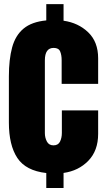

<svg xmlns="http://www.w3.org/2000/svg" viewBox="-20 -839 521 938"><path d="M206.1 79.6V6.3Q106 -4.9 64.7 -67.4Q23.4 -129.9 23.4 -240.2V-465.8Q23.4 -548.8 39.3 -607.4Q55.2 -666 95 -699.2Q134.8 -732.4 206.1 -739.3V-818.8H290.5V-737.8Q362.8 -727.5 411.1 -680.9Q459.5 -634.3 459.5 -554.2V-429.2H281.2V-544.9Q281.2 -570.3 273.9 -587.6Q266.6 -605 242.2 -605Q199.2 -605 199.2 -543.9V-189Q199.2 -166.5 209 -147.7Q218.8 -128.9 241.2 -128.9Q264.2 -128.9 273.2 -147.2Q282.2 -165.5 282.2 -189.9V-299.8H459.5V-185.1Q459.5 -103 411.6 -53.7Q363.8 -4.4 290.5 5.9V79.6Z"/></svg>

Font: Anton SC
Style: Regular
Weight: 400
Designer: Vernon Adams
Foundry: Vernon Adams
Version: Version 2.116; ttfautohint (v1.8.4.7-5d5b)